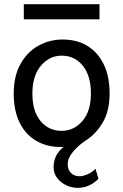

<svg xmlns="http://www.w3.org/2000/svg" viewBox="-20 -699 597 929"><path d="M46.4 -246.6Q46.4 -330.6 78.9 -388.9Q111.3 -447.3 165.3 -477.5Q219.2 -507.8 283.2 -507.8Q350.6 -507.8 401.6 -477.5Q452.6 -447.3 481.4 -388.9Q510.3 -330.6 510.3 -246.6Q510.3 -163.6 478 -107.7Q445.8 -51.8 395.5 -19.5Q361.3 2.4 334.5 33.9Q307.6 65.4 307.6 95.2Q307.6 122.6 323.5 138.2Q339.4 153.8 366.2 153.8Q381.8 153.8 405 143.6Q428.2 133.3 441.9 117.2L456.5 166Q412.6 210 356.4 210Q326.7 210 299.8 197Q272.9 184.1 256.1 161.6Q239.3 139.2 239.3 109.9Q239.3 49.8 288.1 11.7Q284.7 11.7 281 12Q277.3 12.2 273.4 12.2Q206.5 12.2 155.3 -17.6Q104 -47.4 75.2 -105Q46.4 -162.6 46.4 -246.6ZM136.7 -246.6Q136.7 -161.1 176 -113.5Q215.3 -65.9 278.3 -65.9Q337.4 -65.9 378.7 -113.5Q419.9 -161.1 419.9 -246.6Q419.9 -332.5 380.6 -381.1Q341.3 -429.7 278.3 -429.7Q219.2 -429.7 178 -381.1Q136.7 -332.5 136.7 -246.6ZM95.2 -605.5V-678.7H461.4V-605.5Z"/></svg>

Font: Andika LitF DSA DSG
Style: Regular
Weight: 400
Designer: Victor Gaultney, Annie Olsen, Julie Remington, Don Collingsworth, Eric Hays, Becca Hirsbrunner
Foundry: SIL International
Version: Version 6.200 ; LitF DSA DSG; ttfautohint (v1.8.3.10-c5d8)